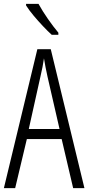

<svg xmlns="http://www.w3.org/2000/svg" viewBox="-20 -967 454 987"><path d="M356 0 297 -252H118L58 0H0L172 -714H241L414 0ZM224 -574Q218 -600 214 -622Q210 -644 206 -667Q200 -624 188 -574L128 -304H286ZM178 -947Q199 -909 226.5 -869.5Q254 -830 280 -799V-788H246Q226 -806 201 -832.5Q176 -859 152.5 -887Q129 -915 114 -939V-947Z"/></svg>

Font: Noto Sans Tamil ExtraCondensed Light
Style: Regular
Weight: 300
Width: 2
Designer: Jelle Bosma - Monotype Design Team
Foundry: Monotype Imaging Inc.
Version: Version 2.004; ttfautohint (v1.8.4.7-5d5b)